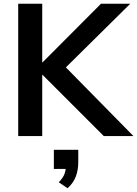

<svg xmlns="http://www.w3.org/2000/svg" viewBox="-20 -725 731 1023"><path d="M77 0V-705H205V-393H207L518 -705H674L331 -366L691 0H533L207 -326H205V0ZM340 278 293 246Q311 228 319.5 211Q328 194 330 175H267V73H397V140Q397 181 384 215.5Q371 250 340 278Z"/></svg>

Font: Nunito Sans
Style: Bold
Weight: 700
Designer: Vernon Adams
Foundry: Vernon Adams
Version: Version 3.101; ttfautohint (v1.8.4.7-5d5b);gftools[0.9.27]